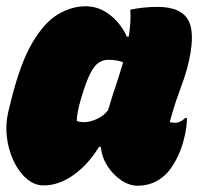

<svg xmlns="http://www.w3.org/2000/svg" viewBox="-20 -582 640 613"><path d="M253 -562Q296 -562 331 -534.5Q366 -507 385 -465H391Q399 -515 396 -551Q414 -555 436 -557.5Q458 -560 483 -560Q560 -560 582.5 -515Q605 -470 578 -366Q569 -333 552.5 -289Q536 -245 522 -192Q532 -190 539 -190Q556 -190 571 -205H577Q577 -194 574.5 -174Q572 -154 566 -133Q557 -99 541.5 -70.5Q526 -42 510 -26Q489 -6 466.5 2.5Q444 11 420 11Q393 11 367 -6.5Q341 -24 323 -52Q305 -80 302 -113H296Q262 -57 215 -23.5Q168 10 119 10Q90 10 65 -11.5Q40 -33 23.5 -68Q7 -103 2 -143.5Q-3 -184 6 -223L15 -260Q45 -381 83.5 -446Q122 -511 165.5 -536.5Q209 -562 253 -562ZM225 -196Q234 -192 250 -192Q266 -192 288 -201.5Q310 -211 325 -230Q337 -271 350 -309.5Q363 -348 373 -383Q356 -391 324 -391Q310 -391 296 -382.5Q282 -374 268.5 -348Q255 -322 239 -268L237 -261Q226 -223 225 -196Z"/></svg>

Font: Recursive Mn Csl St XBk
Style: Italic
Weight: 1000
Italic angle: -15°
Monospace: yes
Version: Version 1.079;hotconv 1.0.112;makeotfexe 2.5.65598; ttfautoh